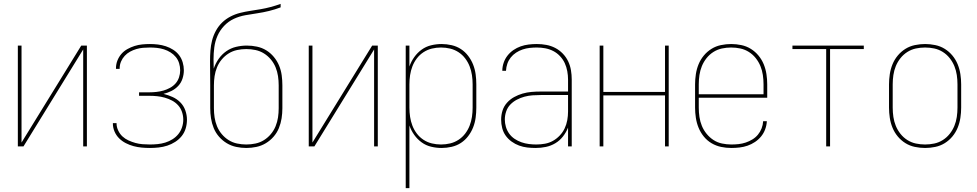

<svg xmlns="http://www.w3.org/2000/svg" viewBox="-20 -755 5040 990"><path d="M72 0V-520H91V-20L399 -520H428V0H409V-500L101 0Z M753 8Q732 8 710.5 6Q689 4 668.5 -1.5Q648 -7 628.5 -17Q609 -27 594 -42Q579 -57 570.5 -77Q562 -97 562 -118V-120H581V-118Q581 -100 589.5 -82Q598 -64 611.5 -51.5Q625 -39 642.5 -31Q660 -23 678 -18Q696 -13 715 -11.5Q734 -10 753 -10Q773 -10 793 -12Q813 -14 832.5 -20Q852 -26 869.5 -37Q887 -48 899.5 -63.5Q912 -79 918.5 -98.5Q925 -118 925 -138Q925 -158 918.5 -177.5Q912 -197 898.5 -212Q885 -227 867 -236.5Q849 -246 829.5 -251.5Q810 -257 790 -259Q770 -261 750 -261H697V-279H750Q768 -279 786.5 -281Q805 -283 822.5 -288Q840 -293 856.5 -302Q873 -311 885 -324.5Q897 -338 903 -356Q909 -374 909 -392Q909 -411 903.5 -429Q898 -447 886.5 -461Q875 -475 859 -485Q843 -495 825.5 -500.5Q808 -506 789.5 -508Q771 -510 753 -510Q735 -510 717.5 -508.5Q700 -507 683 -502Q666 -497 650.5 -488.5Q635 -480 623 -467Q611 -454 604 -437.5Q597 -421 597 -403V-400H578V-404Q578 -424 585.5 -443Q593 -462 606 -477Q619 -492 637 -502Q655 -512 674 -518Q693 -524 713 -526Q733 -528 753 -528Q774 -528 794.5 -525.5Q815 -523 835 -516.5Q855 -510 873 -498.5Q891 -487 903.5 -470.5Q916 -454 922 -433.5Q928 -413 928 -393Q928 -371 921 -349.5Q914 -328 899 -312Q884 -296 864 -286Q844 -276 823 -271Q847 -265 869.5 -255Q892 -245 909.5 -227.5Q927 -210 935.5 -186Q944 -162 944 -138Q944 -115 937.5 -93Q931 -71 917 -53.5Q903 -36 883.5 -23.5Q864 -11 842.5 -4Q821 3 798 5.5Q775 8 753 8Z M1250 8Q1224 8 1198 2.5Q1172 -3 1149.5 -16.5Q1127 -30 1109.5 -50Q1092 -70 1082 -94.5Q1072 -119 1068 -145Q1064 -171 1064 -197V-315Q1064 -346 1063.5 -377.5Q1063 -409 1063 -440Q1063 -467 1065 -494Q1067 -521 1073.5 -546.5Q1080 -572 1093 -596Q1106 -620 1125 -638.5Q1144 -657 1168 -669.5Q1192 -682 1218 -688.5Q1244 -695 1270.5 -699Q1297 -703 1323.5 -707.5Q1350 -712 1376 -719Q1402 -726 1427 -735V-717Q1398 -706 1367.5 -698.5Q1337 -691 1306.5 -686.5Q1276 -682 1245 -676.5Q1214 -671 1186 -658Q1158 -645 1136 -622Q1114 -599 1101.5 -570.5Q1089 -542 1085 -511Q1081 -480 1081 -449Q1081 -437 1081.5 -425Q1082 -413 1082 -401Q1091 -428 1107.5 -451.5Q1124 -475 1147 -491Q1170 -507 1197.5 -513.5Q1225 -520 1253 -520Q1279 -520 1305 -514.5Q1331 -509 1353 -495.5Q1375 -482 1392 -461.5Q1409 -441 1419 -417Q1429 -393 1432.5 -367Q1436 -341 1436 -315V-197Q1436 -171 1432 -145Q1428 -119 1418 -94.5Q1408 -70 1390.5 -50Q1373 -30 1350.5 -16.5Q1328 -3 1302 2.5Q1276 8 1250 8ZM1250 -10Q1274 -10 1297.5 -15Q1321 -20 1341 -32.5Q1361 -45 1376.5 -63.5Q1392 -82 1401 -104Q1410 -126 1413.5 -149.5Q1417 -173 1417 -197V-315Q1417 -339 1413.5 -362.5Q1410 -386 1401 -408Q1392 -430 1376.5 -448.5Q1361 -467 1341 -479.5Q1321 -492 1297.5 -497Q1274 -502 1250 -502Q1226 -502 1202.5 -497Q1179 -492 1159 -479.5Q1139 -467 1123.5 -448.5Q1108 -430 1099 -408Q1090 -386 1086.5 -362.5Q1083 -339 1083 -315V-197Q1083 -173 1086.5 -149.5Q1090 -126 1099 -104Q1108 -82 1123.5 -63.5Q1139 -45 1159 -32.5Q1179 -20 1202.5 -15Q1226 -10 1250 -10Z M1572 0V-520H1591V-20L1899 -520H1928V0H1909V-500L1601 0Z M2072 215V-520H2091V-412Q2100 -438 2116 -460.5Q2132 -483 2154 -499Q2176 -515 2203 -521.5Q2230 -528 2257 -528Q2283 -528 2309 -522Q2335 -516 2356.5 -502Q2378 -488 2394 -467Q2410 -446 2419.5 -422Q2429 -398 2432.5 -372Q2436 -346 2436 -320V-200Q2436 -174 2432.5 -148Q2429 -122 2419.5 -98Q2410 -74 2394 -53Q2378 -32 2356.5 -18Q2335 -4 2309 2Q2283 8 2257 8Q2230 8 2203 1.5Q2176 -5 2154 -21Q2132 -37 2116 -59.5Q2100 -82 2091 -108V215ZM2254 -10Q2278 -10 2301 -15.5Q2324 -21 2344 -34Q2364 -47 2378.5 -66Q2393 -85 2401.5 -107Q2410 -129 2413.5 -152.5Q2417 -176 2417 -200V-320Q2417 -344 2413.5 -367.5Q2410 -391 2401.5 -413Q2393 -435 2378.5 -454Q2364 -473 2344 -486Q2324 -499 2301 -504.5Q2278 -510 2254 -510Q2230 -510 2207 -504.5Q2184 -499 2164 -486Q2144 -473 2129.5 -454Q2115 -435 2106.5 -413Q2098 -391 2094.5 -367.5Q2091 -344 2091 -320V-200Q2091 -176 2094.5 -152.5Q2098 -129 2106.5 -107Q2115 -85 2129.5 -66Q2144 -47 2164 -34Q2184 -21 2207 -15.5Q2230 -10 2254 -10Z M2742 8Q2720 8 2698.5 5.5Q2677 3 2656.5 -4.5Q2636 -12 2618 -25Q2600 -38 2587.5 -55.5Q2575 -73 2569.5 -94.5Q2564 -116 2564 -138Q2564 -162 2571 -184.5Q2578 -207 2594 -225Q2610 -243 2631 -254.5Q2652 -266 2674.5 -272.5Q2697 -279 2720.5 -281Q2744 -283 2768 -283H2909V-345Q2909 -366 2905 -388Q2901 -410 2892 -429.5Q2883 -449 2867.5 -465.5Q2852 -482 2832.5 -492Q2813 -502 2791.5 -506Q2770 -510 2748 -510Q2730 -510 2711.5 -508Q2693 -506 2675 -500Q2657 -494 2641 -483.5Q2625 -473 2613.5 -458.5Q2602 -444 2596 -426.5Q2590 -409 2589 -390H2570Q2570 -411 2577 -431.5Q2584 -452 2597 -468.5Q2610 -485 2627.5 -497Q2645 -509 2665 -516Q2685 -523 2706 -525.5Q2727 -528 2748 -528Q2773 -528 2797 -523.5Q2821 -519 2842.5 -508Q2864 -497 2881.5 -479Q2899 -461 2909.5 -439Q2920 -417 2924 -393Q2928 -369 2928 -345V0H2909V-97Q2899 -72 2882.5 -51Q2866 -30 2843.5 -16.5Q2821 -3 2795 2.5Q2769 8 2742 8ZM2745 -10Q2768 -10 2790 -14Q2812 -18 2831.5 -29Q2851 -40 2866.5 -56.5Q2882 -73 2891.5 -93Q2901 -113 2905 -135.5Q2909 -158 2909 -180V-265H2768Q2747 -265 2726 -263.5Q2705 -262 2684.5 -256.5Q2664 -251 2645 -241Q2626 -231 2611.5 -216Q2597 -201 2590 -180.5Q2583 -160 2583 -139Q2583 -120 2588.5 -101Q2594 -82 2605.5 -66Q2617 -50 2633.5 -39Q2650 -28 2668.5 -21.5Q2687 -15 2706.5 -12.5Q2726 -10 2745 -10Z M3072 0V-520H3091V-281H3409V-520H3428V0H3409V-263H3091V0Z M3751 8Q3724 8 3698 2.5Q3672 -3 3649 -16.5Q3626 -30 3609 -51Q3592 -72 3582 -96.5Q3572 -121 3568 -147.5Q3564 -174 3564 -200V-320Q3564 -346 3568 -372.5Q3572 -399 3582 -423.5Q3592 -448 3609 -468.5Q3626 -489 3648.5 -503Q3671 -517 3697.5 -522.5Q3724 -528 3750 -528Q3776 -528 3802.5 -522.5Q3829 -517 3851.5 -503Q3874 -489 3891 -468.5Q3908 -448 3918 -423.5Q3928 -399 3932 -372.5Q3936 -346 3936 -320V-251H3583V-200Q3583 -176 3586.5 -152Q3590 -128 3599 -106Q3608 -84 3623.5 -65Q3639 -46 3659 -33Q3679 -20 3703 -15Q3727 -10 3751 -10Q3770 -10 3788.5 -12Q3807 -14 3825 -20Q3843 -26 3859.5 -36Q3876 -46 3888 -60.5Q3900 -75 3907 -93Q3914 -111 3915 -130H3934Q3933 -109 3925.5 -88.5Q3918 -68 3904.5 -51.5Q3891 -35 3873 -23Q3855 -11 3835 -4Q3815 3 3793.5 5.5Q3772 8 3751 8ZM3583 -269H3917V-320Q3917 -344 3913.5 -368Q3910 -392 3901 -414Q3892 -436 3877 -455Q3862 -474 3841.5 -487Q3821 -500 3797.5 -505Q3774 -510 3750 -510Q3726 -510 3702.5 -505Q3679 -500 3658.5 -487Q3638 -474 3623 -455Q3608 -436 3599 -414Q3590 -392 3586.5 -368Q3583 -344 3583 -320Z M4240 0V-502H4066V-520H4434V-502H4260V0Z M4750 8Q4724 8 4697.5 2.5Q4671 -3 4648.5 -17Q4626 -31 4609 -51.5Q4592 -72 4582 -96.5Q4572 -121 4568 -147.5Q4564 -174 4564 -200V-320Q4564 -346 4568 -372.5Q4572 -399 4582 -423.5Q4592 -448 4609 -468.5Q4626 -489 4648.5 -503Q4671 -517 4697.5 -522.5Q4724 -528 4750 -528Q4776 -528 4802.5 -522.5Q4829 -517 4851.5 -503Q4874 -489 4891 -468.5Q4908 -448 4918 -423.5Q4928 -399 4932 -372.5Q4936 -346 4936 -320V-200Q4936 -174 4932 -147.5Q4928 -121 4918 -96.5Q4908 -72 4891 -51.5Q4874 -31 4851.5 -17Q4829 -3 4802.5 2.5Q4776 8 4750 8ZM4750 -10Q4774 -10 4797.5 -15Q4821 -20 4841.5 -33Q4862 -46 4877 -65Q4892 -84 4901 -106Q4910 -128 4913.5 -152Q4917 -176 4917 -200V-320Q4917 -344 4913.5 -368Q4910 -392 4901 -414Q4892 -436 4877 -455Q4862 -474 4841.5 -487Q4821 -500 4797.5 -505Q4774 -510 4750 -510Q4726 -510 4702.5 -505Q4679 -500 4658.5 -487Q4638 -474 4623 -455Q4608 -436 4599 -414Q4590 -392 4586.5 -368Q4583 -344 4583 -320V-200Q4583 -176 4586.5 -152Q4590 -128 4599 -106Q4608 -84 4623 -65Q4638 -46 4658.5 -33Q4679 -20 4702.5 -15Q4726 -10 4750 -10Z"/></svg>

Font: Iosevka Thin
Style: Regular
Weight: 100
Monospace: yes
Designer: Belleve Invis
Foundry: Belleve Invis
Version: Version 32.5.0; ttfautohint (v1.8.4)